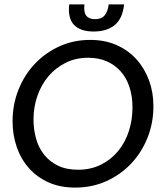

<svg xmlns="http://www.w3.org/2000/svg" viewBox="-20 -841 743 871"><path d="M473 -821H543Q536 -756 500 -727Q464 -698 405 -698Q345 -698 316 -728Q287 -758 294 -821H363Q359 -785 371.5 -769.5Q384 -754 411 -754Q440 -754 454.5 -771Q469 -788 473 -821ZM389 -660Q456 -660 509 -636.5Q562 -613 599 -572Q636 -531 656 -476.5Q676 -422 676 -359Q676 -284 649.5 -217Q623 -150 575.5 -99.5Q528 -49 463 -19.5Q398 10 321 10Q253 10 200.5 -13.5Q148 -37 111.5 -78Q75 -119 56 -174Q37 -229 37 -291Q37 -367 64 -434.5Q91 -502 138.5 -552Q186 -602 250 -631Q314 -660 389 -660ZM334 -71Q392 -71 438 -94Q484 -117 516 -156Q548 -195 564.5 -246Q581 -297 581 -353Q581 -404 567.5 -445.5Q554 -487 528 -516.5Q502 -546 465 -562.5Q428 -579 380 -579Q324 -579 278.5 -556.5Q233 -534 200.5 -496Q168 -458 150 -407Q132 -356 132 -299Q132 -254 143.5 -212.5Q155 -171 180 -139.5Q205 -108 243 -89.5Q281 -71 334 -71Z"/></svg>

Font: Zilla Slab Medium
Style: Regular
Weight: 500
Designer: Typotheque.com
Foundry: Typotheque type foundry
Version: Version 1.1; 2017